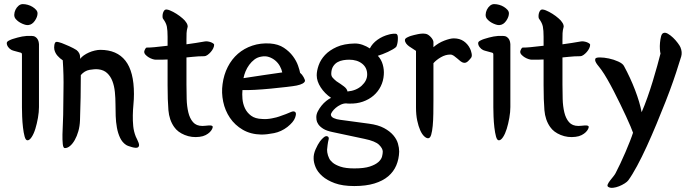

<svg xmlns="http://www.w3.org/2000/svg" viewBox="-20 -645 3366 936"><path d="M87 -378Q87 -384 85.5 -385.5Q84 -387 82 -388Q72 -391 58 -394.5Q44 -398 37 -401Q27 -406 20 -415.5Q13 -425 13 -435Q13 -442 24 -447.5Q35 -453 42 -455Q67 -463 88 -467Q109 -471 133 -470Q145 -470 152.5 -465Q160 -460 163.5 -453.5Q167 -447 168.5 -440.5Q170 -434 170 -430V-123Q170 -99 165 -70.5Q160 -42 152.5 -17.5Q145 7 134.5 23Q124 39 114 39Q105 39 100 20.5Q95 2 92 -24Q89 -50 88 -77Q87 -104 87 -122ZM119 -523Q108 -521 88.5 -529.5Q69 -538 57 -552Q49 -561 49.5 -573.5Q50 -586 55.5 -597.5Q61 -609 70.5 -617Q80 -625 91 -625Q103 -625 115.5 -621.5Q128 -618 138.5 -611.5Q149 -605 156 -597Q163 -589 163 -580Q163 -563 150 -544Q137 -525 119 -523Z M371 -358Q377 -367 388.5 -375Q400 -383 413.5 -389Q427 -395 442 -398.5Q457 -402 469 -402Q550 -402 591.5 -349Q633 -296 633 -187Q633 -162 630.5 -136Q628 -110 627.5 -83Q627 -56 629.5 -30Q632 -4 642 21Q645 27 648.5 34.5Q652 42 655 49.5Q658 57 658 63Q658 69 653 73Q649 76 641 75.5Q633 75 624 72.5Q615 70 606.5 67Q598 64 594 61Q576 49 565.5 27Q555 5 550 -22.5Q545 -50 544 -79.5Q543 -109 543 -136Q543 -167 540 -196.5Q537 -226 528 -249.5Q519 -273 502.5 -288.5Q486 -304 460 -307Q441 -309 416.5 -304.5Q392 -300 374 -279Q374 -225 373 -170.5Q372 -116 370 -59Q369 -30 362 -5.5Q355 19 344.5 37.5Q334 56 321.5 66.5Q309 77 296 77Q288 77 286 57Q284 37 284.5 10.5Q285 -16 286.5 -43Q288 -70 288 -85Q288 -145 289.5 -210.5Q291 -276 286 -351Q272 -360 260.5 -373Q249 -386 245 -403Q244 -407 244 -413.5Q244 -420 245 -426Q246 -432 248.5 -436.5Q251 -441 256 -441Q261 -441 268 -439Q275 -437 281 -435Q288 -432 298 -428Q308 -424 318 -419.5Q328 -415 337.5 -410Q347 -405 353 -401Q362 -394 366.5 -384.5Q371 -375 371 -360Z M797 -466Q797 -497 793.5 -515Q790 -533 776 -552Q773 -555 772.5 -561.5Q772 -568 773 -575Q774 -582 777 -588Q780 -594 784 -597Q792 -601 808 -594.5Q824 -588 840.5 -577.5Q857 -567 870 -555.5Q883 -544 886 -538Q895 -527 895 -515Q890 -497 889.5 -483.5Q889 -470 889 -452V-429Q912 -432 934 -435.5Q956 -439 979 -443Q985 -444 992.5 -443Q1000 -442 1007 -439.5Q1014 -437 1019 -433.5Q1024 -430 1024 -427Q1024 -419 1019.5 -409.5Q1015 -400 1007.5 -391.5Q1000 -383 991.5 -377Q983 -371 976 -371Q947 -371 920 -368L889 -365V-233Q889 -198 890 -162.5Q891 -127 898 -97.5Q905 -68 921 -49.5Q937 -31 967 -31Q974 -31 982.5 -32Q991 -33 998.5 -33.5Q1006 -34 1011.5 -32.5Q1017 -31 1017 -26Q1017 -22 1013.5 -15Q1010 -8 1002.5 -0.5Q995 7 982.5 13.5Q970 20 953 22Q915 27 880.5 13Q846 -1 829 -26Q805 -60 801 -108Q797 -156 797 -229V-355Q783 -354 769 -354Q755 -354 739 -354Q733 -354 723.5 -357Q714 -360 705 -365.5Q696 -371 689.5 -378Q683 -385 683 -393Q684 -399 687.5 -405.5Q691 -412 694 -413Q703 -413 713 -413.5Q723 -414 733 -415L797 -422Z M1254 11Q1202 10 1163.5 -12.5Q1125 -35 1101 -70.5Q1077 -106 1068 -149.5Q1059 -193 1065 -235Q1071 -281 1090.5 -319Q1110 -357 1140 -383Q1170 -409 1210 -422.5Q1250 -436 1297 -433Q1337 -430 1364 -412Q1391 -394 1408 -371Q1425 -348 1433 -325Q1441 -302 1443 -290Q1453 -282 1460 -269Q1467 -256 1467 -251Q1464 -236 1426 -228Q1411 -225 1376 -221Q1341 -217 1300.5 -213Q1260 -209 1221.5 -207Q1183 -205 1162 -206Q1160 -187 1162 -163Q1164 -139 1174 -117.5Q1184 -96 1204 -81Q1224 -66 1258 -65Q1280 -63 1305.5 -68Q1331 -73 1341 -77Q1379 -90 1396 -98Q1413 -106 1420 -98Q1426 -92 1418.5 -71Q1411 -50 1381 -26Q1351 -3 1316 4Q1281 11 1254 11ZM1356 -292Q1353 -307 1344.5 -322.5Q1336 -338 1322.5 -349.5Q1309 -361 1291.5 -367Q1274 -373 1254 -369Q1235 -366 1220.5 -355Q1206 -344 1195 -329Q1184 -314 1177 -297Q1170 -280 1167 -264Q1221 -272 1266 -279Q1311 -286 1356 -292Z M1602 -1Q1572 -7 1555.5 -17.5Q1539 -28 1531.5 -39.5Q1524 -51 1523 -60.5Q1522 -70 1522 -74Q1522 -88 1529.5 -102.5Q1537 -117 1547.5 -130Q1558 -143 1570.5 -153Q1583 -163 1594 -168Q1563 -189 1543.5 -219Q1524 -249 1524 -278Q1524 -300 1533.5 -327Q1543 -354 1564.5 -377Q1586 -400 1621.5 -416Q1657 -432 1710 -433Q1729 -433 1747.5 -426.5Q1766 -420 1783 -409Q1795 -433 1820 -451Q1845 -469 1877 -477Q1883 -479 1897 -480.5Q1911 -482 1915 -478Q1919 -474 1919.5 -464.5Q1920 -455 1919 -445Q1918 -435 1915.5 -426.5Q1913 -418 1911 -416Q1906 -411 1895 -404.5Q1884 -398 1871 -392Q1858 -386 1845 -381Q1832 -376 1822 -373Q1839 -355 1846 -330Q1853 -305 1851 -280Q1849 -250 1836 -224Q1823 -198 1801 -179Q1779 -160 1749 -149.5Q1719 -139 1683 -140Q1671 -140 1668 -141Q1654 -141 1640.5 -134.5Q1627 -128 1616.5 -119Q1606 -110 1599.5 -100.5Q1593 -91 1593 -86Q1594 -75 1607.5 -69Q1621 -63 1638 -61L1779 -42Q1824 -36 1852.5 -20.5Q1881 -5 1897.5 14.5Q1914 34 1920 55Q1926 76 1926 94Q1925 130 1912 161Q1899 192 1872.5 214.5Q1846 237 1805 249.5Q1764 262 1707 262Q1650 262 1612 248Q1574 234 1551 213.5Q1528 193 1518.5 170Q1509 147 1509 128Q1508 107 1518.5 83Q1529 59 1540 44Q1549 32 1559 24Q1569 16 1577 20Q1585 24 1582 35Q1579 46 1577 62Q1575 74 1574.5 85Q1574 96 1579 113Q1580 116 1584.5 126.5Q1589 137 1602 148Q1615 159 1640 167.5Q1665 176 1707 176Q1755 176 1782.5 167Q1810 158 1824.5 145Q1839 132 1842.5 118Q1846 104 1846 94Q1846 79 1828 61Q1810 43 1757 32ZM1674 -199Q1717 -203 1743.5 -227.5Q1770 -252 1770 -282Q1770 -315 1745.5 -334.5Q1721 -354 1682 -354Q1668 -354 1653 -351.5Q1638 -349 1625.5 -342Q1613 -335 1604.5 -322Q1596 -309 1595 -289Q1594 -275 1601.5 -266.5Q1609 -258 1620 -249Q1642 -235 1657 -223.5Q1672 -212 1674 -199Z M2008 -397Q2001 -402 1992 -407.5Q1983 -413 1974.5 -419Q1966 -425 1960 -433Q1954 -441 1954 -450Q1954 -457 1965 -462.5Q1976 -468 1983 -470Q1996 -474 2017.5 -478.5Q2039 -483 2056 -480Q2062 -479 2068.5 -474.5Q2075 -470 2080.5 -464Q2086 -458 2089.5 -451.5Q2093 -445 2093 -440V-415Q2117 -436 2146 -447Q2175 -458 2192 -458Q2221 -458 2241 -444Q2261 -430 2272 -407Q2276 -399 2279 -385Q2282 -371 2277 -364Q2273 -358 2262.5 -347.5Q2252 -337 2241 -339Q2233 -340 2225 -346.5Q2217 -353 2209 -360Q2201 -367 2192.5 -373Q2184 -379 2175 -379Q2152 -379 2129.5 -366Q2107 -353 2093 -337V-156Q2093 -124 2092.5 -91Q2092 -58 2089.5 -31.5Q2087 -5 2082 12Q2077 29 2067 29Q2058 29 2047.5 19Q2037 9 2028.5 -10Q2020 -29 2014 -57Q2008 -85 2008 -121Z M2385 -378Q2385 -384 2383.5 -385.5Q2382 -387 2380 -388Q2370 -391 2356 -394.5Q2342 -398 2335 -401Q2325 -406 2318 -415.5Q2311 -425 2311 -435Q2311 -442 2322 -447.5Q2333 -453 2340 -455Q2365 -463 2386 -467Q2407 -471 2431 -470Q2443 -470 2450.5 -465Q2458 -460 2461.5 -453.5Q2465 -447 2466.5 -440.5Q2468 -434 2468 -430V-123Q2468 -99 2463 -70.5Q2458 -42 2450.5 -17.5Q2443 7 2432.5 23Q2422 39 2412 39Q2403 39 2398 20.5Q2393 2 2390 -24Q2387 -50 2386 -77Q2385 -104 2385 -122ZM2417 -523Q2406 -521 2386.5 -529.5Q2367 -538 2355 -552Q2347 -561 2347.5 -573.5Q2348 -586 2353.5 -597.5Q2359 -609 2368.5 -617Q2378 -625 2389 -625Q2401 -625 2413.5 -621.5Q2426 -618 2436.5 -611.5Q2447 -605 2454 -597Q2461 -589 2461 -580Q2461 -563 2448 -544Q2435 -525 2417 -523Z M2630 -466Q2630 -497 2626.5 -515Q2623 -533 2609 -552Q2606 -555 2605.5 -561.5Q2605 -568 2606 -575Q2607 -582 2610 -588Q2613 -594 2617 -597Q2625 -601 2641 -594.5Q2657 -588 2673.5 -577.5Q2690 -567 2703 -555.5Q2716 -544 2719 -538Q2728 -527 2728 -515Q2723 -497 2722.5 -483.5Q2722 -470 2722 -452V-429Q2745 -432 2767 -435.5Q2789 -439 2812 -443Q2818 -444 2825.5 -443Q2833 -442 2840 -439.5Q2847 -437 2852 -433.5Q2857 -430 2857 -427Q2857 -419 2852.5 -409.5Q2848 -400 2840.5 -391.5Q2833 -383 2824.5 -377Q2816 -371 2809 -371Q2780 -371 2753 -368L2722 -365V-233Q2722 -198 2723 -162.5Q2724 -127 2731 -97.5Q2738 -68 2754 -49.5Q2770 -31 2800 -31Q2807 -31 2815.5 -32Q2824 -33 2831.5 -33.5Q2839 -34 2844.5 -32.5Q2850 -31 2850 -26Q2850 -22 2846.5 -15Q2843 -8 2835.5 -0.5Q2828 7 2815.5 13.5Q2803 20 2786 22Q2748 27 2713.5 13Q2679 -1 2662 -26Q2638 -60 2634 -108Q2630 -156 2630 -229V-355Q2616 -354 2602 -354Q2588 -354 2572 -354Q2566 -354 2556.5 -357Q2547 -360 2538 -365.5Q2529 -371 2522.5 -378Q2516 -385 2516 -393Q2517 -399 2520.5 -405.5Q2524 -412 2527 -413Q2536 -413 2546 -413.5Q2556 -414 2566 -415L2630 -422Z M2971 214Q2975 209 2977.5 205Q2980 201 2981 199Q2991 180 3004 152.5Q3017 125 3029 97Q3041 69 3051 43.5Q3061 18 3066 2Q3063 -7 3054 -28.5Q3045 -50 3032 -78Q3019 -106 3003.5 -138Q2988 -170 2972 -201Q2956 -232 2940.5 -259Q2925 -286 2912 -304Q2908 -310 2902.5 -316.5Q2897 -323 2891.5 -330.5Q2886 -338 2883 -345Q2880 -352 2882 -358Q2884 -365 2904 -365Q2924 -365 2948 -360Q2972 -355 2994 -345Q3016 -335 3022 -323Q3053 -266 3076 -206Q3099 -146 3108 -98Q3122 -130 3136 -169.5Q3150 -209 3162 -248.5Q3174 -288 3184 -324Q3194 -360 3200 -384Q3198 -390 3197 -405Q3196 -420 3197.5 -436.5Q3199 -453 3202.5 -467Q3206 -481 3214 -484Q3223 -488 3236 -480.5Q3249 -473 3261.5 -461Q3274 -449 3284 -435.5Q3294 -422 3297 -415Q3307 -391 3301 -370Q3295 -349 3287 -326Q3278 -296 3262 -250Q3246 -204 3225 -150.5Q3204 -97 3180.5 -40.5Q3157 16 3133 68.5Q3109 121 3085.5 164.5Q3062 208 3043 234Q3038 241 3025.5 249Q3013 257 2998 263Q2983 269 2968.5 270.5Q2954 272 2945 266Q2939 262 2943 253Q2947 244 2955 234Z"/></svg>

Font: Yeon Sung
Style: Regular
Weight: 400
Version: Version 1.001